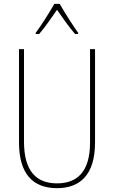

<svg xmlns="http://www.w3.org/2000/svg" viewBox="-20 -970 594 1000"><path d="M291 -950H263C239 -907 192 -833 166 -799V-793H184C214 -827 251 -882 277 -919C304 -880 340 -828 371 -793H387V-799C368 -825 316 -905 291 -950ZM475 -228V-714H449V-228C449 -72 379 -15 277 -15C169 -15 105 -79 105 -232V-714H79V-228C79 -66 150 10 277 10C390 10 475 -52 475 -228Z"/></svg>

Font: Noto Sans Condensed Thin
Style: Regular
Weight: 100
Width: 3
Designer: Monotype Design Team
Foundry: Monotype Imaging Inc.
Version: Version 2.013